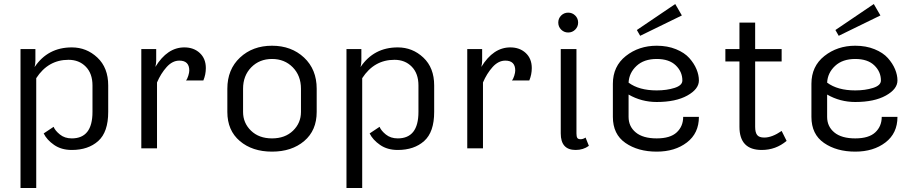

<svg xmlns="http://www.w3.org/2000/svg" viewBox="-20 -747 4615 967"><path d="M162.5 200H83.3V-500H158.3V-441.7Q158.3 -424.2 154.2 -409.2Q220.8 -508.3 341.7 -508.3Q415.8 -508.3 470.4 -457.1Q525 -405.8 525 -316.7V-183.3Q525 -81.7 474.6 -36.7Q424.2 8.3 341.7 8.3Q289.2 8.3 252.5 -17.1Q215.8 -42.5 200 -75L250 -108.3Q257.5 -89.2 281.7 -69.6Q305.8 -50 341.7 -50Q445.8 -50 445.8 -183.3V-316.7Q445.8 -376.7 412.1 -411.2Q378.3 -445.8 325 -445.8Q222.5 -445.8 162.5 -353.3Z M908.3 -508.3Q955.8 -508.3 986.2 -480Q1016.7 -451.7 1016.7 -404.2Q1016.7 -371.7 1004.2 -341.7H916.7Q923.3 -349.2 928.3 -365.4Q933.3 -381.7 933.3 -391.7Q933.3 -441.7 883.3 -441.7Q848.3 -441.7 819.2 -409.2Q790 -376.7 770.8 -331.7V0H691.7V-500H766.7V-441.7Q766.7 -426.7 762.5 -410Q822.5 -508.3 908.3 -508.3Z M1575 -300V-183.3Q1575 -90 1512.1 -36.7Q1449.2 16.7 1350 16.7Q1250.8 16.7 1187.9 -36.7Q1125 -90 1125 -183.3V-300Q1125 -397.5 1188.8 -457.1Q1252.5 -516.7 1350 -516.7Q1447.5 -516.7 1511.3 -457.1Q1575 -397.5 1575 -300ZM1204.2 -300V-183.3Q1204.2 -127.5 1244.2 -88.8Q1284.2 -50 1350 -50Q1415.8 -50 1455.8 -88.8Q1495.8 -127.5 1495.8 -183.3V-300Q1495.8 -365.8 1454.6 -407.9Q1413.3 -450 1350 -450Q1286.7 -450 1245.4 -407.9Q1204.2 -365.8 1204.2 -300Z M1804.2 200H1725V-500H1800V-441.7Q1800 -424.2 1795.8 -409.2Q1862.5 -508.3 1983.3 -508.3Q2057.5 -508.3 2112.1 -457.1Q2166.7 -405.8 2166.7 -316.7V-183.3Q2166.7 -81.7 2116.2 -36.7Q2065.8 8.3 1983.3 8.3Q1930.8 8.3 1894.2 -17.1Q1857.5 -42.5 1841.7 -75L1891.7 -108.3Q1899.2 -89.2 1923.3 -69.6Q1947.5 -50 1983.3 -50Q2087.5 -50 2087.5 -183.3V-316.7Q2087.5 -376.7 2053.8 -411.2Q2020 -445.8 1966.7 -445.8Q1864.2 -445.8 1804.2 -353.3Z M2550 -508.3Q2597.5 -508.3 2627.9 -480Q2658.3 -451.7 2658.3 -404.2Q2658.3 -371.7 2645.8 -341.7H2558.3Q2565 -349.2 2570 -365.4Q2575 -381.7 2575 -391.7Q2575 -441.7 2525 -441.7Q2490 -441.7 2460.8 -409.2Q2431.7 -376.7 2412.5 -331.7V0H2333.3V-500H2408.3V-441.7Q2408.3 -426.7 2404.2 -410Q2464.2 -508.3 2550 -508.3Z M2945.8 -12.5Q2917.5 8.3 2879.2 8.3Q2804.2 8.3 2804.2 -75V-500H2883.3V-75Q2883.3 -59.2 2887.5 -52.5Q2891.7 -45.8 2904.2 -45.8Q2916.7 -45.8 2929.2 -54.2ZM2877.1 -668.8Q2891.7 -654.2 2891.7 -633.3Q2891.7 -612.5 2877.1 -597.9Q2862.5 -583.3 2841.7 -583.3Q2820.8 -583.3 2806.2 -597.9Q2791.7 -612.5 2791.7 -633.3Q2791.7 -654.2 2806.2 -668.8Q2820.8 -683.3 2841.7 -683.3Q2862.5 -683.3 2877.1 -668.8Z M3414.2 -669.2 3204.2 -566.7 3187.5 -595.8 3380.8 -726.7ZM3287.5 -516.7Q3341.7 -516.7 3384.6 -499.2Q3427.5 -481.7 3451.7 -454.6Q3475.8 -427.5 3487.9 -398.3Q3500 -369.2 3500 -341.7Q3500 -298.3 3441.7 -265.8Q3383.3 -233.3 3287.5 -233.3Q3210.8 -233.3 3145.8 -270.8V-158.3Q3145.8 -110 3182.1 -80Q3218.3 -50 3287.5 -50Q3355.8 -50 3388.3 -80.4Q3420.8 -110.8 3420.8 -158.3H3500Q3500 -75.8 3439.6 -29.6Q3379.2 16.7 3287.5 16.7Q3193.3 16.7 3130 -27.1Q3066.7 -70.8 3066.7 -158.3V-325Q3066.7 -413.3 3132.1 -465Q3197.5 -516.7 3287.5 -516.7ZM3145.8 -330.8Q3198.3 -291.7 3287.5 -291.7Q3337.5 -291.7 3377.1 -304.2Q3416.7 -316.7 3416.7 -341.7Q3416.7 -385.8 3383.3 -417.9Q3350 -450 3287.5 -450Q3223.3 -450 3185.8 -415Q3148.3 -380 3145.8 -330.8Z M3704.2 -500V-633.3H3783.3V-500H3916.7V-437.5H3783.3V-108.3Q3783.3 -80 3793.3 -67.1Q3803.3 -54.2 3829.2 -54.2Q3868.3 -54.2 3916.7 -87.5L3941.7 -37.5Q3887.5 8.3 3816.7 8.3Q3704.2 8.3 3704.2 -108.3V-437.5H3633.3V-500Z M4414.2 -669.2 4204.2 -566.7 4187.5 -595.8 4380.8 -726.7ZM4287.5 -516.7Q4341.7 -516.7 4384.6 -499.2Q4427.5 -481.7 4451.7 -454.6Q4475.8 -427.5 4487.9 -398.3Q4500 -369.2 4500 -341.7Q4500 -298.3 4441.7 -265.8Q4383.3 -233.3 4287.5 -233.3Q4210.8 -233.3 4145.8 -270.8V-158.3Q4145.8 -110 4182.1 -80Q4218.3 -50 4287.5 -50Q4355.8 -50 4388.3 -80.4Q4420.8 -110.8 4420.8 -158.3H4500Q4500 -75.8 4439.6 -29.6Q4379.2 16.7 4287.5 16.7Q4193.3 16.7 4130 -27.1Q4066.7 -70.8 4066.7 -158.3V-325Q4066.7 -413.3 4132.1 -465Q4197.5 -516.7 4287.5 -516.7ZM4145.8 -330.8Q4198.3 -291.7 4287.5 -291.7Q4337.5 -291.7 4377.1 -304.2Q4416.7 -316.7 4416.7 -341.7Q4416.7 -385.8 4383.3 -417.9Q4350 -450 4287.5 -450Q4223.3 -450 4185.8 -415Q4148.3 -380 4145.8 -330.8Z"/></svg>

Font: BoonBaan
Style: Regular
Weight: 400
Designer: Sungsit Sawaiwan
Foundry: FontUni
Version: Version 2.0